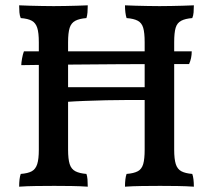

<svg xmlns="http://www.w3.org/2000/svg" viewBox="-20 -699 801 722"><path d="M450 3Q450 -12 451.5 -24.5Q453 -37 456 -45Q483 -47 498 -55Q513 -63 518.5 -82Q524 -101 524 -136V-540Q524 -576 518.5 -594.5Q513 -613 498 -621Q483 -629 456 -631Q453 -640 451.5 -652.5Q450 -665 450 -679Q469 -678 490.5 -677.5Q512 -677 535.5 -676.5Q559 -676 580 -676Q603 -676 624.5 -676.5Q646 -677 667.5 -677.5Q689 -678 709 -679Q709 -665 708 -652.5Q707 -640 703 -631Q677 -629 661.5 -621Q646 -613 640.5 -594.5Q635 -576 635 -540V-136Q635 -101 641 -82Q647 -63 662 -55Q677 -47 703 -45Q706 -37 707.5 -24.5Q709 -12 709 3Q680 1 647 0.5Q614 0 582 0Q549 0 513.5 0.5Q478 1 450 3ZM52 3Q52 -12 53.5 -24.5Q55 -37 58 -45Q85 -47 99.5 -55Q114 -63 120 -82Q126 -101 126 -136V-540Q126 -576 120 -594.5Q114 -613 99.5 -621Q85 -629 58 -631Q54 -640 53 -652.5Q52 -665 52 -679Q71 -678 92.5 -677.5Q114 -677 137.5 -676.5Q161 -676 182 -676Q204 -676 226 -676.5Q248 -677 269 -677.5Q290 -678 310 -679Q310 -665 309 -652.5Q308 -640 305 -631Q279 -629 263.5 -621Q248 -613 242 -594.5Q236 -576 236 -540V-136Q236 -101 242 -82Q248 -63 263.5 -55Q279 -47 305 -45Q308 -37 309 -24.5Q310 -12 310 3Q282 1 249 0.5Q216 0 184 0Q151 0 115 0.5Q79 1 52 3ZM232 -316V-371H529V-323Q502 -323 462 -323Q422 -323 379.5 -322Q337 -321 298 -319.5Q259 -318 232 -316ZM60 -454Q60 -463 63 -479.5Q66 -496 70 -506H701Q701 -493 698.5 -481Q696 -469 691 -458Q673 -458 633 -458Q593 -458 538.5 -458Q484 -458 420.5 -457.5Q357 -457 292 -456.5Q227 -456 167.5 -455.5Q108 -455 60 -454Z"/></svg>

Font: Vollkorn Medium
Style: Regular
Weight: 500
Designer: Friedrich Althausen
Foundry: Friedrich Althausen
Version: Version 5.000